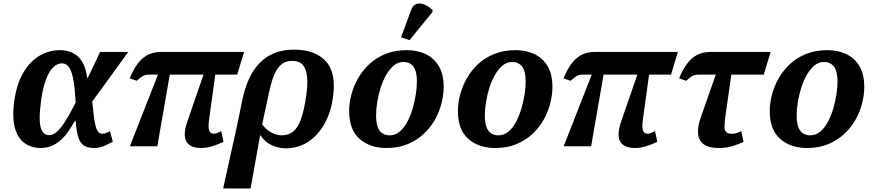

<svg xmlns="http://www.w3.org/2000/svg" viewBox="-20 -831 4972 1091"><path d="M211 10Q173 10 141 -5Q109 -20 87.5 -51.5Q66 -83 58.5 -134Q51 -185 61 -257Q75 -355 113 -419Q151 -483 205 -514.5Q259 -546 321 -546Q359 -546 391 -531.5Q423 -517 445.5 -482.5Q468 -448 475 -389H479L549 -536H709L504 -254Q509 -204 513.5 -169Q518 -134 524 -112.5Q530 -91 539 -81Q548 -71 563 -71Q571 -71 580.5 -74.5Q590 -78 605 -86L621 -25Q599 -14 572.5 -2Q546 10 515 10Q480 10 458 -3.5Q436 -17 425 -51Q414 -85 410 -145H406Q387 -111 367 -82.5Q347 -54 323.5 -33.5Q300 -13 272.5 -1.5Q245 10 211 10ZM260 -63Q281 -63 301.5 -81Q322 -99 341.5 -128Q361 -157 378.5 -189Q396 -221 410 -248Q406 -325 397.5 -374Q389 -423 373.5 -447Q358 -471 332 -471Q314 -471 296.5 -460Q279 -449 263.5 -425Q248 -401 235 -361Q222 -321 214 -264Q205 -199 205.5 -159Q206 -119 214 -98.5Q222 -78 234 -70.5Q246 -63 260 -63Z M757 -372 717 -386Q735 -429 754.5 -458Q774 -487 796 -504Q818 -521 843 -528.5Q868 -536 898 -536H1367L1328 -407H829Q815 -407 805 -404.5Q795 -402 784.5 -394.5Q774 -387 757 -372ZM1124 10Q1081 10 1057.5 -6.5Q1034 -23 1030.5 -55.5Q1027 -88 1043 -136L1151 -449H1209L1168 -151Q1162 -108 1168.5 -89.5Q1175 -71 1195 -71Q1201 -71 1211 -74Q1221 -77 1237 -86L1250 -25Q1216 -9 1184.5 0.5Q1153 10 1124 10ZM718 0 894 -449H952L874 0Z M1357 -263Q1370 -327 1393.5 -379.5Q1417 -432 1452.5 -470Q1488 -508 1537 -528.5Q1586 -549 1650 -549Q1770 -549 1831 -483.5Q1892 -418 1872 -278Q1863 -211 1839 -157.5Q1815 -104 1779.5 -66Q1744 -28 1699.5 -8Q1655 12 1603 12Q1566 12 1526 -5Q1486 -22 1460 -62H1458L1404 240H1248L1328 -122ZM1580 -62Q1619 -62 1645.5 -83Q1672 -104 1690 -153.5Q1708 -203 1720 -287Q1729 -350 1725 -394Q1721 -438 1701 -461.5Q1681 -485 1641 -485Q1600 -485 1574.5 -461Q1549 -437 1534 -396Q1519 -355 1508 -303L1470 -125Q1490 -95 1521 -78.5Q1552 -62 1580 -62Z M2176 10Q2082 10 2023 -42Q1964 -94 1964 -200Q1964 -245 1976.5 -293Q1989 -341 2015 -386.5Q2041 -432 2080 -468Q2119 -504 2172 -525Q2225 -546 2292 -546Q2350 -546 2397 -524.5Q2444 -503 2472.5 -457Q2501 -411 2501 -336Q2501 -293 2489 -245Q2477 -197 2452 -152Q2427 -107 2388 -70.5Q2349 -34 2296.5 -12Q2244 10 2176 10ZM2194 -62Q2226 -62 2251 -83Q2276 -104 2294.5 -139Q2313 -174 2325 -215Q2337 -256 2343 -296Q2349 -336 2349 -368Q2349 -427 2328.5 -453Q2308 -479 2273 -479Q2242 -479 2217.5 -458.5Q2193 -438 2174 -404.5Q2155 -371 2142.5 -331Q2130 -291 2123.5 -250.5Q2117 -210 2117 -176Q2117 -135 2126 -110Q2135 -85 2152.5 -73.5Q2170 -62 2194 -62ZM2307 -603 2259 -619 2316 -774Q2324 -795 2337 -803.5Q2350 -812 2366.5 -811Q2383 -810 2401.5 -800.5Q2420 -791 2438 -774L2437 -762Z M2794 10Q2700 10 2641 -42Q2582 -94 2582 -200Q2582 -245 2594.5 -293Q2607 -341 2633 -386.5Q2659 -432 2698 -468Q2737 -504 2790 -525Q2843 -546 2910 -546Q2968 -546 3015 -524.5Q3062 -503 3090.5 -457Q3119 -411 3119 -336Q3119 -293 3107 -245Q3095 -197 3070 -152Q3045 -107 3006 -70.5Q2967 -34 2914.5 -12Q2862 10 2794 10ZM2812 -62Q2844 -62 2869 -83Q2894 -104 2912.5 -139Q2931 -174 2943 -215Q2955 -256 2961 -296Q2967 -336 2967 -368Q2967 -427 2946.5 -453Q2926 -479 2891 -479Q2860 -479 2835.5 -458.5Q2811 -438 2792 -404.5Q2773 -371 2760.5 -331Q2748 -291 2741.5 -250.5Q2735 -210 2735 -176Q2735 -135 2744 -110Q2753 -85 2770.5 -73.5Q2788 -62 2812 -62Z M3222 -372 3182 -386Q3200 -429 3219.5 -458Q3239 -487 3261 -504Q3283 -521 3308 -528.5Q3333 -536 3363 -536H3832L3793 -407H3294Q3280 -407 3270 -404.5Q3260 -402 3249.5 -394.5Q3239 -387 3222 -372ZM3589 10Q3546 10 3522.5 -6.5Q3499 -23 3495.5 -55.5Q3492 -88 3508 -136L3616 -449H3674L3633 -151Q3627 -108 3633.5 -89.5Q3640 -71 3660 -71Q3666 -71 3676 -74Q3686 -77 3702 -86L3715 -25Q3681 -9 3649.5 0.5Q3618 10 3589 10ZM3183 0 3359 -449H3417L3339 0Z M3879 -372 3839 -386Q3857 -429 3876.5 -458Q3896 -487 3918 -504Q3940 -521 3965 -528.5Q3990 -536 4020 -536H4359L4320 -407H3951Q3937 -407 3927 -404.5Q3917 -402 3906.5 -394.5Q3896 -387 3879 -372ZM4066 10Q4006 10 3977.5 -12Q3949 -34 3946.5 -73Q3944 -112 3961 -161L4068 -466H4144L4101 -164Q4097 -132 4097 -111Q4097 -90 4106 -80.5Q4115 -71 4138 -71Q4154 -71 4168 -75.5Q4182 -80 4192 -86L4205 -25Q4183 -14 4146.5 -2Q4110 10 4066 10Z M4566 10Q4472 10 4413 -42Q4354 -94 4354 -200Q4354 -245 4366.5 -293Q4379 -341 4405 -386.5Q4431 -432 4470 -468Q4509 -504 4562 -525Q4615 -546 4682 -546Q4740 -546 4787 -524.5Q4834 -503 4862.5 -457Q4891 -411 4891 -336Q4891 -293 4879 -245Q4867 -197 4842 -152Q4817 -107 4778 -70.5Q4739 -34 4686.5 -12Q4634 10 4566 10ZM4584 -62Q4616 -62 4641 -83Q4666 -104 4684.5 -139Q4703 -174 4715 -215Q4727 -256 4733 -296Q4739 -336 4739 -368Q4739 -427 4718.5 -453Q4698 -479 4663 -479Q4632 -479 4607.5 -458.5Q4583 -438 4564 -404.5Q4545 -371 4532.5 -331Q4520 -291 4513.5 -250.5Q4507 -210 4507 -176Q4507 -135 4516 -110Q4525 -85 4542.5 -73.5Q4560 -62 4584 -62Z"/></svg>

Font: Noto Serif
Style: Italic
Weight: 400
Italic angle: -12°
Designer: Monotype Design Team
Foundry: Monotype Imaging Inc.
Version: Version 2.013